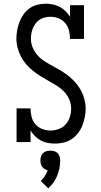

<svg xmlns="http://www.w3.org/2000/svg" viewBox="-20 -763 540 1031"><path d="M275 8Q256 8 236.5 4.5Q217 1 199.5 -8.5Q182 -18 168 -32Q154 -46 144 -62V0H69V-181H144Q144 -158 149.5 -136Q155 -114 169.5 -96.5Q184 -79 206 -70.5Q228 -62 250 -62Q273 -62 295 -70Q317 -78 332.5 -95Q348 -112 355 -134.5Q362 -157 362 -180Q362 -205 352 -228.5Q342 -252 324.5 -270.5Q307 -289 285.5 -302.5Q264 -316 242 -328Q220 -340 198.5 -353.5Q177 -367 157 -383Q137 -399 120.5 -418Q104 -437 92.5 -459.5Q81 -482 74.5 -506.5Q68 -531 68 -557Q68 -579 72.5 -602Q77 -625 85 -646Q93 -667 106.5 -686Q120 -705 139 -718.5Q158 -732 180.5 -737.5Q203 -743 226 -743Q245 -743 264.5 -739Q284 -735 301 -726Q318 -717 332 -703Q346 -689 356 -673V-735H431V-554H356Q356 -577 350.5 -599Q345 -621 330.5 -638.5Q316 -656 294.5 -664.5Q273 -673 251 -673Q228 -673 207 -664.5Q186 -656 172.5 -638.5Q159 -621 152.5 -599.5Q146 -578 146 -556Q146 -530 156 -506.5Q166 -483 183 -464.5Q200 -446 221.5 -432.5Q243 -419 265.5 -407Q288 -395 309.5 -382Q331 -369 350.5 -353Q370 -337 387 -317.5Q404 -298 415.5 -276Q427 -254 433.5 -229Q440 -204 440 -179Q440 -156 435 -132.5Q430 -109 421.5 -87.5Q413 -66 398.5 -47.5Q384 -29 364.5 -16Q345 -3 322 2.5Q299 8 275 8ZM239 248 199 209Q212 197 221 182Q230 167 236 151Q227 149 219.5 144.5Q212 140 206.5 132.5Q201 125 199 116.5Q197 108 197 99Q197 88 200 77.5Q203 67 210.5 59.5Q218 52 228.5 49Q239 46 250 46Q261 46 271.5 49Q282 52 289.5 59.5Q297 67 300 77.5Q303 88 303 99Q303 120 299 140.5Q295 161 287 180.5Q279 200 267 217Q255 234 239 248Z"/></svg>

Font: Iosevka Slab
Style: Regular
Weight: 400
Monospace: yes
Designer: Belleve Invis
Foundry: Belleve Invis
Version: Version 11.2.4; ttfautohint (v1.8.3)